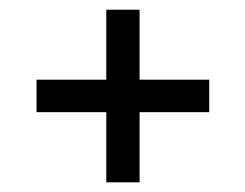

<svg xmlns="http://www.w3.org/2000/svg" viewBox="-20 -581 510 399"><path d="M200.9 -202.1V-347.9H55.9V-415.4H200.9V-560.8H270.1V-415.4H414.8V-347.9H270.1V-202.1Z"/></svg>

Font: Big Shoulders Thin
Style: Regular
Weight: 100
Version: Version 2.002